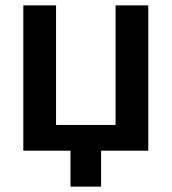

<svg xmlns="http://www.w3.org/2000/svg" viewBox="-20 -562 640 716"><path d="M67 0V-542H189V-96H411V-542H533V0H357V134H243V0Z"/></svg>

Font: Noto Sans Mono SemiBold
Style: Regular
Weight: 600
Designer: Monotype Design Team
Foundry: Monotype Imaging Inc.
Version: Version 2.014; ttfautohint (v1.8.4.7-5d5b)